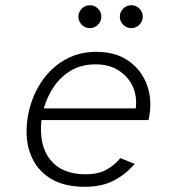

<svg xmlns="http://www.w3.org/2000/svg" viewBox="-20 -705 672 737"><path d="M306 12Q230 12 180.5 -16Q131 -44 106.5 -92Q82 -140 82 -199Q82 -257 100.5 -312Q119 -367 153.5 -410.5Q188 -454 237.5 -480Q287 -506 350 -506Q426 -506 476 -469.5Q526 -433 546 -373.5Q566 -314 550 -244H139Q129 -146 173.5 -91Q218 -36 309 -36Q355 -36 386.5 -52.5Q418 -69 442 -98L497 -76Q463 -36 417 -12Q371 12 306 12ZM148 -289H501Q507 -335 489.5 -373Q472 -411 435.5 -434.5Q399 -458 347 -458Q293 -458 253 -434.5Q213 -411 187 -372.5Q161 -334 148 -289ZM484 -597Q466 -597 453 -610Q440 -623 440 -641Q440 -659 453 -672Q466 -685 484 -685Q502 -685 515 -672Q528 -659 528 -641Q528 -623 515 -610Q502 -597 484 -597ZM325 -597Q307 -597 294 -610Q281 -623 281 -641Q281 -659 294 -672Q307 -685 325 -685Q343 -685 356 -672Q369 -659 369 -641Q369 -623 356 -610Q343 -597 325 -597Z"/></svg>

Font: Atkinson Hyperlegible Mono ExtraLight
Style: Italic
Weight: 200
Italic angle: -12°
Monospace: yes
Designer: Elliott Scott, Megan Eiswerth, Linus Boman, Theodore Petrosky, Letters from Sweden
Foundry: Applied Design Works, Letters from Sweden
Version: Version 2.001